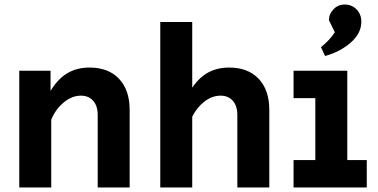

<svg xmlns="http://www.w3.org/2000/svg" viewBox="-20 -827 1666 847"><path d="M65 -515H203V-426Q235 -479 277 -504Q319 -529 375 -529Q458 -529 505 -479.5Q552 -430 552 -342V0H411V-320Q411 -360 391 -382.5Q371 -405 337 -405Q297 -405 261 -375Q225 -345 206 -299V0H65Z M687 -730H828V-440Q859 -486 899 -507.5Q939 -529 991 -529Q1074 -529 1121 -479.5Q1168 -430 1168 -342V0H1027V-320Q1027 -360 1007 -382.5Q987 -405 953 -405Q916 -405 882.5 -379.5Q849 -354 828 -312V0H687Z M1275 -121H1371V-394H1275V-515H1512V-121H1598V0H1275ZM1396 -619Q1435 -650 1457 -685L1431 -738Q1431 -765 1451 -786Q1471 -807 1501 -807Q1532 -807 1553 -785.5Q1574 -764 1574 -731Q1574 -680 1527 -639Q1480 -598 1414 -580Z"/></svg>

Font: Secular One
Style: Regular
Weight: 400
Designer: Michal Sahar
Foundry: Hagilda
Version: Version 1.000